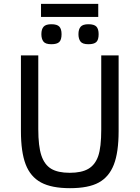

<svg xmlns="http://www.w3.org/2000/svg" viewBox="-20 -964 726 999"><path d="M597.2 -282.2Q597.2 -171.4 572.3 -107.4Q547.4 -43.5 493.9 -14.2Q440.4 15.1 344.2 15.1Q248.5 15.1 193.4 -14.6Q138.2 -44.4 113.5 -108.9Q88.9 -173.3 88.9 -282.2V-675.8H179.2V-292Q179.2 -203.1 195.3 -155Q211.4 -106.9 246.3 -85.9Q281.2 -64.9 342.8 -64.9Q404.8 -64.9 439.9 -85.7Q475.1 -106.4 491 -151.9Q506.8 -197.3 506.8 -290V-675.8H597.2ZM493.2 -786.1Q493.2 -756.8 481.2 -745.4Q469.2 -733.9 439.9 -733.9Q409.2 -733.9 398.7 -748Q388.2 -762.2 388.2 -786.1Q388.2 -812 399.7 -825Q411.1 -837.9 439.9 -837.9Q470.2 -837.9 481.7 -825.4Q493.2 -813 493.2 -786.1ZM300.3 -786.1Q300.3 -756.8 288.3 -745.4Q276.4 -733.9 247.1 -733.9Q216.3 -733.9 205.8 -748Q195.3 -762.2 195.3 -786.1Q195.3 -812 206.8 -825Q218.3 -837.9 247.1 -837.9Q277.3 -837.9 288.8 -825.4Q300.3 -813 300.3 -786.1ZM193.4 -876V-943.8H491.2V-876Z"/></svg>

Font: ClearSansRegular
Style: Regular
Weight: 400
Foundry: Intel Corporation
Version: Version 1.00